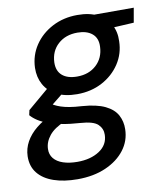

<svg xmlns="http://www.w3.org/2000/svg" viewBox="-113 -583 767 884"><g transform="rotate(-10 270.0 -140.5)"><path d="M179 232Q115 232 67.5 215.5Q20 199 -5.5 167Q-31 135 -30 88Q-29 52 -11.5 20.5Q6 -11 38 -37Q70 -63 117 -84L165 -40Q116 -20 92.5 9Q69 38 68 71Q67 97 82 115.5Q97 134 125.5 143.5Q154 153 192 153Q254 153 295 126Q336 99 337 52Q338 24 317.5 3.5Q297 -17 235 -21Q188 -24 152 -31Q116 -38 89 -47.5Q62 -57 42.5 -69.5Q23 -82 10 -97L15 -120L128 -216L201 -188L78 -89L106 -139Q119 -130 131 -123.5Q143 -117 159.5 -111.5Q176 -106 199 -102Q222 -98 257 -96Q325 -91 364 -72Q403 -53 419 -23Q435 7 434 43Q433 97 400.5 139.5Q368 182 311 207Q254 232 179 232ZM245 -154Q188 -154 149.5 -174Q111 -194 92 -228.5Q73 -263 74 -307Q76 -365 107 -411.5Q138 -458 190.5 -485.5Q243 -513 308 -513Q365 -513 403 -493Q441 -473 460 -439Q479 -405 477 -361Q476 -303 445 -256Q414 -209 362 -181.5Q310 -154 245 -154ZM259 -234Q314 -234 349 -266.5Q384 -299 386 -351Q388 -391 363 -412Q338 -433 294 -433Q239 -433 203.5 -401Q168 -369 166 -316Q165 -276 189.5 -255Q214 -234 259 -234ZM374 -423 364 -501H570L558 -433Z"/></g></svg>

Font: DM Sans 17pt Medium
Style: Italic
Weight: 500
Italic angle: -10°
Version: Version 4.004;gftools[0.9.30]